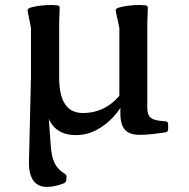

<svg xmlns="http://www.w3.org/2000/svg" viewBox="-20 -522 745 756"><path d="M279 10Q213 10 182.5 -35Q152 -80 150 -181L102 -194V-412L90 -472Q88 -482 89 -484.5Q90 -487 97 -491Q109 -495 127 -498Q145 -501 166 -502Q187 -503 205 -501Q215 -500 215 -491L213 -432V-216Q213 -77 306 -77Q403 -77 464 -163L474 -136Q459 -98 429 -64.5Q399 -31 360.5 -10.5Q322 10 279 10ZM454 -76V-131L450 -141V-412L437 -472Q435 -482 436 -484.5Q437 -487 444 -491Q456 -495 474.5 -498Q493 -501 513.5 -502Q534 -503 552 -501Q562 -500 562 -491L560 -432V-99Q560 -79 566 -67.5Q572 -56 587.5 -51Q603 -46 633 -44Q642 -43 642 -33V-12Q642 -4 632 -1Q600 4 573.5 6.5Q547 9 530 9Q490 9 472 -11Q454 -31 454 -76ZM235 162Q243 167 242 177L241 187Q240 196 231 200Q213 207 196 210.5Q179 214 165 214Q129 214 111 188.5Q93 163 94 115L102 -220H160L180 53Q183 97 196 122Q209 147 235 162Z"/></svg>

Font: Hahmlet Medium
Style: Regular
Weight: 500
Version: Version 1.002